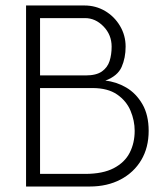

<svg xmlns="http://www.w3.org/2000/svg" viewBox="-20 -680 590 700"><path d="M522 -203Q522 -142 495 -96.5Q468 -51 419.5 -25.5Q371 0 307 0H75V-660H288Q329 -660 363 -640Q397 -620 417.5 -585.5Q438 -551 438 -510Q438 -469 423.5 -436Q409 -403 364 -386Q404 -382 440 -361Q476 -340 499 -300.5Q522 -261 522 -203ZM126 -405H292Q331 -405 351.5 -419.5Q372 -434 379.5 -457.5Q387 -481 387 -510Q387 -553 357.5 -583.5Q328 -614 290 -614H126ZM126 -46H290Q355 -46 395 -67Q435 -88 453 -123.5Q471 -159 471 -203Q471 -240 456 -276Q441 -312 407 -335.5Q373 -359 317 -359H126Z"/></svg>

Font: Lil Grotesk Light
Style: Regular
Weight: 300
Designer: Bastien Sozeau
Foundry: NBR — Bastien Sozeau
Version: Version 3.003; ttfautohint (v1.8.4.7-5d5b);gftools[0.9.33]